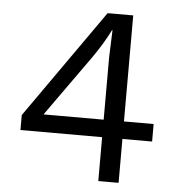

<svg xmlns="http://www.w3.org/2000/svg" viewBox="-49 -707 710 754"><g transform="rotate(5 305.5 -330.0)"><path d="M563 -173H446V0H366V-173H44V-232L345 -660H446V-242H563ZM129 -242H366V-489L370 -595H368Q343 -544 302 -485Z"/></g></svg>

Font: Work Sans
Style: Regular
Weight: 400
Designer: Wei Huang
Foundry: Wei Huang
Version: Version 1.500; ttfautohint (v1.6)